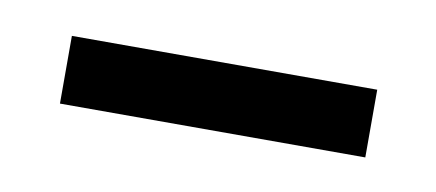

<svg xmlns="http://www.w3.org/2000/svg" viewBox="-26 -347 336 148"><g transform="rotate(10 142.5 -272.5)"><path d="M23 -246V-299H262V-246Z"/></g></svg>

Font: Noto Serif SemiCondensed Light
Style: Regular
Weight: 300
Width: 4
Designer: Monotype Design Team
Foundry: Monotype Imaging Inc.
Version: Version 2.013